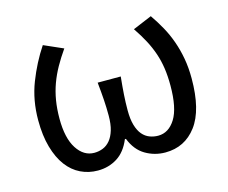

<svg xmlns="http://www.w3.org/2000/svg" viewBox="-79 -605 858 723"><g transform="rotate(-15 350.5 -243.0)"><path d="M220 12Q184 12 153 -3Q122 -18 99.5 -48Q77 -78 64 -123.5Q51 -169 51 -229Q51 -307 77 -374Q103 -441 141 -498L216 -465Q195 -435 179 -406.5Q163 -378 152 -348Q141 -318 135.5 -285Q130 -252 130 -214Q130 -138 156.5 -97Q183 -56 224 -56Q242 -56 258 -62.5Q274 -69 286 -83.5Q298 -98 305 -121Q312 -144 312 -178Q312 -208 310 -238.5Q308 -269 304 -308H394Q390 -269 388 -238.5Q386 -208 386 -178Q386 -143 393 -119.5Q400 -96 412 -82Q424 -68 440 -62Q456 -56 473 -56Q514 -56 540 -97.5Q566 -139 566 -227Q566 -264 561.5 -294.5Q557 -325 547.5 -353Q538 -381 523.5 -408.5Q509 -436 488 -467L562 -498Q582 -469 598 -440Q614 -411 625.5 -378.5Q637 -346 643.5 -310Q650 -274 650 -232Q650 -109 604.5 -48.5Q559 12 483 12Q441 12 405.5 -9Q370 -30 352 -76H348Q329 -30 295.5 -9Q262 12 220 12Z"/></g></svg>

Font: Processing Sans Pro
Style: Regular
Weight: 400
Designer: Paul D. Hunt
Foundry: Adobe Systems Incorporated
Version: Version 2.020;PS 2.000;hotconv 1.0.86;makeotf.lib2.5.63406